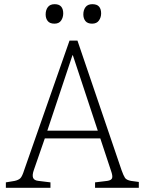

<svg xmlns="http://www.w3.org/2000/svg" viewBox="-20 -897 692 917"><path d="M8 0V-26L50 -33Q68 -37 77 -45.5Q86 -54 96 -86L312 -703H350L561 -83Q570 -58 577 -47.5Q584 -37 606 -33L643 -28V0H434V-26L492 -33Q512 -36 515.5 -46.5Q519 -57 510 -82L459 -236H194L142 -86Q133 -61 138 -48Q143 -35 164 -33L221 -26V0ZM206 -273H447L328 -633H326ZM420 -784Q398 -784 388 -796.5Q378 -809 378 -828Q378 -849 388.5 -863Q399 -877 421 -877Q443 -877 453 -865.5Q463 -854 463 -833Q463 -814 452.5 -799Q442 -784 420 -784ZM240 -784Q218 -784 208 -796.5Q198 -809 198 -828Q198 -849 208.5 -863Q219 -877 241 -877Q262 -877 272 -865.5Q282 -854 282 -833Q282 -814 272 -799Q262 -784 240 -784Z"/></svg>

Font: Literata 18pt ExtraLight
Style: Regular
Weight: 250
Designer: Latin by Veronika Burian and Jose Scaglione. Greek by Irene Vlachou. Cyrillic by Vera Evstafieva.
Foundry: TypeTogether
Version: Version 3.103;gftools[0.9.29]